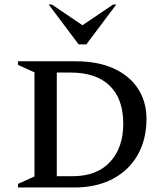

<svg xmlns="http://www.w3.org/2000/svg" viewBox="-20 -832 734 852"><path d="M60 0V-16L133 -49V-511L60 -544V-560H315Q416 -560 486 -527.5Q556 -495 593 -437.5Q630 -380 630 -305Q630 -213 591 -144.5Q552 -76 480 -38Q408 0 309 0ZM294 -510H232V-50H301Q410 -50 468.5 -113.5Q527 -177 527 -283Q527 -393 467 -451.5Q407 -510 294 -510ZM329 -635 196 -812H210L346 -720L482 -812H496L363 -635Z"/></svg>

Font: Spectral SC Medium
Style: Regular
Weight: 500
Designer: Jean-Baptiste Levee
Foundry: Production Type
Version: Version 2.001